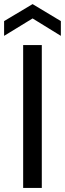

<svg xmlns="http://www.w3.org/2000/svg" viewBox="-36 -917 317 937"><path d="M168 -697V0H77V-697ZM123 -827 -16 -742V-814L123 -897L261 -814V-742Z"/></svg>

Font: Fz Poppins
Style: Regular
Weight: 400
Designer: Ninad Kale (Devanagari), Jonny Pinhorn (Latin)
Foundry: Indian Type Foundry
Version: Vit hóa bi Vntype.Com & FontZin.Com